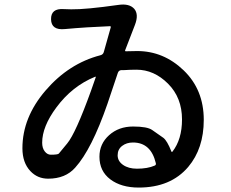

<svg xmlns="http://www.w3.org/2000/svg" viewBox="-20 -797 1040 865"><path d="M605 48Q526 48 477 11Q428 -26 428 -91Q428 -149 471.5 -188Q515 -227 579.5 -227Q644 -227 666 -211Q691 -194 716 -176Q733 -163 752 -115Q754 -110 757 -114Q800 -169 800 -259Q800 -357 737 -420Q674 -483 595 -483Q566 -483 537 -481H526Q515 -480 511 -469L464 -329Q393 -124 319 -42Q275 8 197 8Q149 8 117 -26Q81 -64 81 -129Q81 -268 185.5 -389.5Q290 -511 432 -548Q445 -551 448 -564L479 -674Q480 -679 475 -679Q371 -675 272 -666Q211 -660 210 -710Q209 -760 267 -756Q272 -756 301 -755Q366 -754 514 -775Q563 -782 585 -757Q606 -732 588 -685L544 -571Q542 -566 547 -566Q567 -567 598 -567Q717 -567 807.5 -480Q898 -393 898 -257Q898 -128 828 -45Q749 48 605 48ZM597 -37Q645 -37 677 -51Q684 -54 682 -62Q660 -155 579 -155Q550 -155 530 -139.5Q510 -124 510 -97.5Q510 -71 534.5 -54Q559 -37 597 -37ZM209 -100Q240 -100 245 -105Q264 -128 283 -151Q321 -197 390 -388L411 -448Q413 -453 408 -451Q305 -409 234 -313Q170 -227 170 -154Q170 -130 181.5 -115Q193 -100 209 -100Z"/></svg>

Font: Resource Han Rounded JP Medium
Style: Regular
Weight: 500
Designer: Cyano Hao (round all glyphs); Ryoko NISHIZUKA 西塚涼子 (kana, bopomofo & ideographs); Paul D. Hunt (Latin, Greek & Cyrillic)
Foundry: Cyano Hao
Version: 0.990